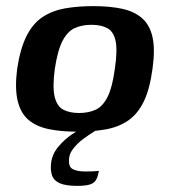

<svg xmlns="http://www.w3.org/2000/svg" viewBox="-20 -424 555 627"><path d="M232 6Q179 6 138.5 -2.5Q98 -11 72.5 -33Q47 -55 37.5 -95.5Q28 -136 36 -199Q46 -265 66.5 -306Q87 -347 118.5 -368Q150 -389 191.5 -396.5Q233 -404 285 -404Q338 -404 378 -395.5Q418 -387 443.5 -365Q469 -343 478 -303Q487 -263 478 -199Q469 -132 449 -91.5Q429 -51 398 -30Q367 -9 325.5 -1.5Q284 6 232 6ZM238 -55Q270 -55 293 -66Q316 -77 331.5 -108Q347 -139 355 -199Q364 -259 357.5 -290Q351 -321 330.5 -332Q310 -343 279 -343Q247 -343 223.5 -332Q200 -321 184 -290Q168 -259 159 -199Q151 -139 158.5 -108Q166 -77 186.5 -66Q207 -55 238 -55ZM232 183Q195 183 175.5 174.5Q156 166 150 149Q144 132 147 107Q151 78 171 54.5Q191 31 214.5 15Q238 -1 254 -9H315Q306 -6 289 4.5Q272 15 253.5 28.5Q235 42 221.5 58.5Q208 75 206 90Q202 120 217 128Q232 136 258 136Q276 136 284.5 135.5Q293 135 297 134.5Q301 134 303 134Q300 151 294.5 162Q289 173 275 178Q261 183 232 183Z"/></svg>

Font: Genos Thin SemiBold
Style: Italic
Weight: 600
Italic angle: -8°
Version: Version 1.010